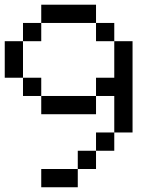

<svg xmlns="http://www.w3.org/2000/svg" viewBox="-20 -789 655 809"><path d="M153.8 0V-76.9H307.7V0ZM307.7 -76.9V-153.8H384.6V-76.9ZM384.6 -153.8V-230.8H461.5V-153.8ZM153.8 -307.7V-384.6H384.6V-307.7ZM76.9 -384.6V-461.5H153.8V-384.6ZM0 -461.5V-615.4H76.9V-461.5ZM461.5 -230.8V-384.6H384.6V-461.5H461.5V-615.4H538.5V-230.8ZM76.9 -615.4V-692.3H153.8V-615.4ZM384.6 -615.4V-692.3H461.5V-615.4ZM153.8 -692.3V-769.2H384.6V-692.3Z"/></svg>

Font: Mintsoda - Lime Green 13x16
Style: Regular
Weight: 400
Designer: Mintsoda-15
Version: Version 1.0